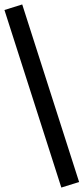

<svg xmlns="http://www.w3.org/2000/svg" viewBox="-40 -776 376 864"><path d="M236 68 -20 -731 60 -756 316 43Z"/></svg>

Font: wassup Sans
Style: Medium
Weight: 600
Version: Version 2.001